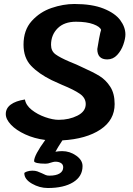

<svg xmlns="http://www.w3.org/2000/svg" viewBox="-20 -677 668 963"><path d="M468 -431Q470 -447 477 -483.5Q484 -520 487 -527Q482 -543 448.5 -555.5Q415 -568 361 -568Q302 -568 269 -535Q236 -502 236 -452Q236 -421 258.5 -404.5Q281 -388 328 -368L364 -353L394 -339Q448 -315 479.5 -295.5Q511 -276 533 -242Q555 -208 555 -155Q555 -75 484 -27.5Q413 20 293 27Q270 62 258 84Q276 81 292 81Q330 81 362 103.5Q394 126 394 156Q394 208 347 237Q300 266 220 266Q178 266 140 244Q102 222 102 192Q102 188 114.5 183.5Q127 179 142 179Q157 179 167 182.5Q177 186 190 192Q202 198 209.5 201Q217 204 228 204Q261 204 279 193Q297 182 297 162Q297 148 286 141Q275 134 258 134Q252 134 244.5 136Q237 138 234 139Q221 144 209 144Q181 144 166 140.5Q151 137 151 131Q151 102 207 25Q152 18 106.5 -3Q61 -24 35 -51.5Q9 -79 9 -105Q9 -134 34 -152.5Q59 -171 105 -178Q110 -149 139 -126Q168 -103 206.5 -89.5Q245 -76 274 -76Q327 -76 368.5 -97Q410 -118 410 -155Q410 -186 380.5 -206.5Q351 -227 292 -251L239 -275Q174 -307 136 -347Q98 -387 98 -453Q98 -526 139 -571.5Q180 -617 238.5 -637Q297 -657 353 -657Q442 -657 499.5 -634Q557 -611 583 -576Q609 -541 609 -504Q609 -483 598.5 -453Q588 -423 567.5 -401Q547 -379 518 -379Q468 -379 468 -431Z"/></svg>

Font: Sriracha
Style: Regular
Weight: 400
Designer: Suppakit Chalermlarp
Version: Version 1.002g